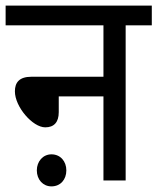

<svg xmlns="http://www.w3.org/2000/svg" viewBox="-20 -642 560 683"><path d="M0 -622V-552H348V-369H92C48 -369 33 -348 33 -317C33 -262 96 -189 141 -189C172 -189 189 -207 189 -243V-299H348V0H427V-552H520V-622ZM111 -36C111 -3 133 21 163 21C195 21 216 -3 216 -36C216 -68 195 -93 163 -93C133 -93 111 -68 111 -36Z"/></svg>

Font: Noto Sans SemiCondensed
Style: Italic
Weight: 400
Width: 4
Italic angle: -12°
Designer: Monotype Design Team
Foundry: Monotype Imaging Inc.
Version: Version 2.013